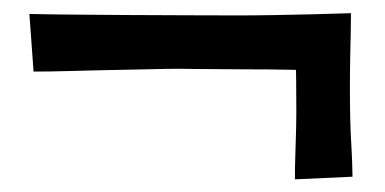

<svg xmlns="http://www.w3.org/2000/svg" viewBox="-20 -410 590 294"><path d="M31.4 -300.4 25 -388.6Q48 -388 72.8 -387.8Q97.6 -387.6 123 -387.4Q148.4 -387.2 173.5 -387Q198.6 -386.8 222.5 -386.8Q246.4 -386.8 267.8 -386.6Q281 -386.6 301.2 -386.5Q321.4 -386.4 346.4 -386.4Q371.4 -386.4 399.7 -386.9Q428 -387.4 457.9 -388.1Q487.8 -388.8 517.4 -389.8L510.4 -301Q494.2 -301.6 470.3 -302.2Q446.4 -302.8 418.7 -303.3Q391 -303.8 364.1 -303.8Q337.2 -303.8 314.1 -304.1Q291 -304.4 275.8 -304.4Q255.6 -305 233.3 -304.5Q211 -304 186.3 -303.5Q161.6 -303 136.1 -302.5Q110.6 -302 84.3 -301.2Q58 -300.4 31.4 -300.4ZM431.6 -135.4Q431.6 -156.4 432.3 -175.2Q433 -194 433.5 -215.9Q434 -237.8 433.6 -267Q433.6 -290.2 433.2 -304Q432.8 -317.8 432 -330.9Q431.2 -344 429.6 -364.6L517.4 -389.8Q517.4 -377.8 517.1 -362.1Q516.8 -346.4 516.3 -325Q515.8 -303.6 515.8 -275Q515.8 -248.8 516.3 -227.6Q516.8 -206.4 518.1 -185.8Q519.4 -165.2 519.8 -139.4Z"/></svg>

Font: Truculenta
Style: Regular
Weight: 400
Designer: Ivan Castro, Eva Sanz & Omnibus-Type Team
Foundry: Omnibus-Type
Version: Version 1.002